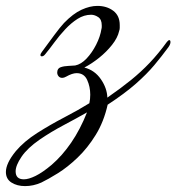

<svg xmlns="http://www.w3.org/2000/svg" viewBox="-125 -313 598 651"><path d="M-40 318Q-67 318 -86 306Q-105 294 -105 270Q-105 256 -97 238.5Q-89 221 -71 199Q-43 166 1 138Q45 110 93 85Q141 60 178 37Q181 23 181 8Q181 -19 170.5 -42Q160 -65 135 -65Q120 -65 99 -53Q92 -49 86 -49Q78 -49 73.5 -54.5Q69 -60 69 -67Q69 -81 80.5 -85Q92 -89 106.5 -89.5Q121 -90 130 -91Q150 -95 168.5 -114.5Q187 -134 201 -161.5Q215 -189 219 -215Q220 -218 220 -221.5Q220 -225 220 -227Q220 -247 208 -255Q196 -263 184 -263Q160 -263 138 -249Q116 -235 96 -213.5Q76 -192 59.5 -169.5Q43 -147 29 -130Q23 -122 17 -122Q12 -122 12 -127Q12 -130 17 -137Q39 -167 59 -194Q79 -221 92 -235Q123 -267 151.5 -280Q180 -293 205 -293Q237 -293 259 -276.5Q281 -260 281 -228Q281 -224 281 -218.5Q281 -213 279 -208Q274 -185 255 -161Q236 -137 211 -117Q186 -97 161 -84Q196 -75 217 -44.5Q238 -14 239 18Q285 -14 319 -41.5Q353 -69 382.5 -100Q412 -131 441 -171Q446 -177 449 -177Q453 -177 453 -170Q453 -163 446 -153Q424 -123 398.5 -92.5Q373 -62 335.5 -29Q298 4 240 42Q227 100 199.5 144.5Q172 189 138 221.5Q104 254 71 274.5Q38 295 15 306Q-12 318 -40 318ZM-44 295Q-28 295 -4.5 283.5Q19 272 50 246Q86 215 116.5 170.5Q147 126 170 68Q135 88 91.5 111Q48 134 10 160Q-32 189 -52 218.5Q-72 248 -72 268Q-72 295 -44 295Z"/></svg>

Font: Gwendolyn
Style: Bold
Weight: 700
Designer: Robert E. Leuschke
Foundry: Robert E. Leuschke
Version: Version 1.010; ttfautohint (v1.8.3)